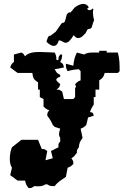

<svg xmlns="http://www.w3.org/2000/svg" viewBox="-20 -771 660 979"><path d="M411 -598 412 -596C416 -600 420 -608 425 -619L428 -622L441 -625L447 -630C453 -652 458 -665 460 -667C456 -681 454 -694 454 -705C454 -712 454 -718 456 -724L453 -728C447 -722 441 -719 436 -719C431 -719 428 -721 424 -726C422 -728 429 -728 432 -731C432 -738 423 -751 404 -751C393 -751 379 -746 361 -733L342 -710C338 -706 335 -706 333 -709C316 -693 324 -708 313 -668C307 -663 318 -661 299 -653C299 -655 299 -655 298 -655C295 -655 286 -640 264 -609L239 -590C238 -590 238 -589 237 -589C223 -589 223 -574 217 -559C221 -553 239 -537 254 -537C265 -537 274 -545 280 -565H282C294 -565 303 -553 315 -553C325 -553 338 -562 356 -592C363 -581 371 -577 379 -577C394 -577 407 -591 411 -598ZM335 -238C347 -232 344 -237 344 -219H325ZM41 -20 89 -58H174L193 -11C210 -11 207 -10 221 -1L212 46L249 36L240 -1L278 -20V-27C278 -38 278 -40 287 -49V-68C282 -75 281 -81 281 -87C281 -95 284 -103 287 -115L259 -124L249 -134C241 -153 234 -164 221 -181C221 -198 222 -195 231 -209C218 -213 213 -217 202 -228V-266L183 -276V-314H174V-351C152 -365 148 -373 145 -399H70L32 -427C38 -443 38 -445 51 -455V-493L89 -503C100 -497 98 -499 108 -484C123 -502 152 -506 182 -506C210 -506 238 -503 259 -503C267 -487 267 -483 268 -465H278C278 -482 278 -479 287 -493H297C296 -474 295 -471 287 -455C303 -445 302 -445 306 -427L259 -418C268 -401 270 -398 287 -389V-380C273 -375 267 -370 267 -365C267 -359 275 -352 287 -342C283 -325 282 -326 268 -314C285 -314 283 -313 297 -304L306 -266H354L363 -276V-323C370 -330 369 -323 363 -342C374 -353 378 -357 391 -361V-408L382 -418C361 -417 344 -414 325 -408C316 -424 316 -427 316 -446L354 -436C356 -461 361 -481 372 -503L410 -493C421 -502 437 -503 453 -503H486V-512H524V-503H581C590 -471 590 -441 590 -408L581 -399H514C507 -377 505 -374 486 -361V-314H467V-276H458V-238C449 -224 444 -216 439 -200C455 -196 454 -197 458 -181L429 -172L420 -134C409 -123 404 -119 391 -115L401 -68C388 -49 384 -43 382 -20C373 -6 372 -9 372 8C361 22 359 27 344 36C353 50 354 48 354 65C343 76 338 80 325 84L316 131C294 146 274 157 259 178C240 178 234 178 221 169H212C200 177 188 179 173 179C167 179 161 178 155 178C141 187 143 188 126 188C114 173 112 169 108 150H70L32 122L41 84C33 73 30 56 30 39C30 18 34 -4 41 -20Z"/></svg>

Font: GNUTypewriter
Style: Standard
Weight: 400
Version: Version 001.000